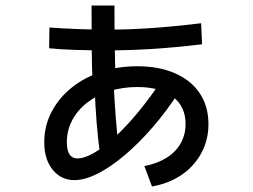

<svg xmlns="http://www.w3.org/2000/svg" viewBox="-20 -669 920 699"><path d="M505.6 -64.4Q552.2 -73.3 586.1 -94.4Q620 -115.6 637.8 -147.2Q655.6 -178.9 655.6 -217.8Q655.6 -281.1 609.4 -316.7Q563.3 -352.2 480 -352.2Q425.6 -352.2 378.3 -337.2Q331.1 -322.2 296.1 -294.4Q261.1 -266.7 242.2 -230Q223.3 -193.3 223.3 -151.1Q223.3 -121.1 233.3 -106.7Q243.3 -92.2 261.1 -92.2Q287.8 -92.2 323.9 -113.3Q360 -134.4 401.1 -172.8Q442.2 -211.1 485.6 -263.9Q528.9 -316.7 570 -378.9L631.1 -333.3Q586.7 -264.4 536.1 -206.1Q485.6 -147.8 434.4 -104.4Q383.3 -61.1 336.1 -37.2Q288.9 -13.3 251.1 -13.3Q202.2 -13.3 171.7 -51.1Q141.1 -88.9 141.1 -151.1Q141.1 -210 167.2 -260.6Q193.3 -311.1 238.9 -348.3Q284.4 -385.6 346.1 -406.7Q407.8 -427.8 480 -427.8Q558.9 -427.8 617.2 -402.2Q675.6 -376.7 707.2 -329.4Q738.9 -282.2 738.9 -216.7Q738.9 -160 713.3 -112.2Q687.8 -64.4 641.7 -32.8Q595.6 -1.1 533.3 10ZM345.6 -96.7Q336.7 -161.1 331.7 -223.3Q326.7 -285.6 324.4 -355.6H317.8Q314.4 -416.7 313.9 -488.3Q313.3 -560 313.3 -648.9H396.7Q396.7 -565.6 397.8 -497.8Q398.9 -430 401.1 -372.2H393.3Q396.7 -301.1 401.7 -237.8Q406.7 -174.4 414.4 -108.9ZM158.9 -493.3 160 -568.9Q203.3 -565.6 260.6 -563.3Q317.8 -561.1 370 -561.1Q448.9 -561.1 530 -566.7Q611.1 -572.2 712.2 -584.4L715.6 -507.8Q613.3 -495.6 531.1 -490.6Q448.9 -485.6 370 -485.6Q316.7 -485.6 258.3 -487.2Q200 -488.9 158.9 -493.3Z"/></svg>

Font: Paperlogy 5 Medium
Style: Regular
Weight: 500
Designer: redesigned by Lee Juim, glyphs from Gmarket Sans & Montserrat
Foundry: PT&
Version: Version 1.001